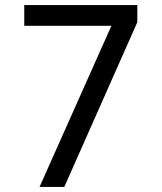

<svg xmlns="http://www.w3.org/2000/svg" viewBox="-20 -740 640 760"><path d="M136.5 0 421 -638H76V-720H523.5V-652L234.5 0Z"/></svg>

Font: Cns Manrope Med
Style: Regular
Weight: 500
Designer: Mikhail Sharanda
Foundry: Mikhail Sharanda
Version: Version 4.504